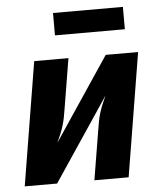

<svg xmlns="http://www.w3.org/2000/svg" viewBox="-52 -774 705 821"><g transform="rotate(-5 300.0 -364.0)"><path d="M21 0 108 -530H255L220 -318Q217 -299 213.5 -280.5Q210 -262 204.5 -244Q199 -226 191.5 -208Q184 -190 176 -173L415 -530H554L467 0H320L355 -212Q358 -231 361.5 -249.5Q365 -268 370.5 -286Q376 -304 383.5 -322Q391 -340 399 -357L160 0ZM506 -632H206V-728H506Z"/></g></svg>

Font: Iosevka Curly HvExObl
Style: Regular
Weight: 900
Width: 7
Italic angle: -9°
Monospace: yes
Designer: Belleve Invis
Foundry: Belleve Invis
Version: Version 11.1.0; ttfautohint (v1.8.3)